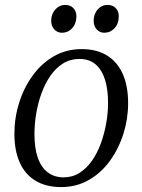

<svg xmlns="http://www.w3.org/2000/svg" viewBox="-20 -750 578 780"><path d="M311.5 -550.5Q373 -550.5 415 -524.5Q457 -498.5 478.8 -449.2Q500.5 -400 500.5 -330.5Q500.5 -267 481.2 -206.2Q462 -145.5 426.5 -96.5Q391 -47.5 340.8 -18.8Q290.5 10 228.5 10Q167.5 10 124.8 -15.5Q82 -41 60.2 -89.8Q38.5 -138.5 38.5 -206.5Q38.5 -271 57.8 -332.5Q77 -394 112.8 -443.2Q148.5 -492.5 199 -521.5Q249.5 -550.5 311.5 -550.5ZM302.5 -510.5Q265.5 -510.5 236.2 -492.2Q207 -474 185.2 -442.8Q163.5 -411.5 149 -372Q134.5 -332.5 127.2 -289.5Q120 -246.5 120 -205.5Q120 -147 134 -108Q148 -69 174.8 -49.2Q201.5 -29.5 238.5 -29.5Q274.5 -29.5 303.2 -47.8Q332 -66 353.8 -97.2Q375.5 -128.5 389.8 -167.8Q404 -207 411.5 -249.2Q419 -291.5 419 -332Q419 -385.5 406.8 -425.5Q394.5 -465.5 369 -488Q343.5 -510.5 302.5 -510.5ZM231 -617Q213 -617 200.2 -631Q187.5 -645 188 -667.5Q188.5 -693.5 205 -711.8Q221.5 -730 245 -730Q266.5 -730 278.5 -716.5Q290.5 -703 290.5 -683.5Q290 -654 273.2 -635.5Q256.5 -617 231 -617ZM403.5 -617Q385 -617 372.5 -631Q360 -645 360.5 -667.5Q361 -693.5 377 -711.8Q393 -730 417 -730Q438.5 -730 450.8 -716.5Q463 -703 462.5 -683.5Q462.5 -654 445.5 -635.5Q428.5 -617 403.5 -617Z"/></svg>

Font: Merriweather 60pt Light
Style: Italic
Weight: 300
Italic angle: -7.8°
Version: Version 2.101